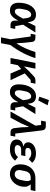

<svg xmlns="http://www.w3.org/2000/svg" viewBox="1470 -2316 1045 4026"><g transform="rotate(90 1993.0 -302.5)"><path d="M586 -99H527L497 -263L661 -522H526L487 -447L448 -364H444C435 -484 386 -534 285 -534C138 -534 37 -383 37 -174C37 -51 96 12 198 12C279 12 341 -25 409 -159H412V-92C411 -32 445 0 499 0H567ZM223 -90C185 -90 161 -113 161 -171C161 -193 163 -212 167 -232L181 -304C199 -392 243 -433 290 -433C326 -433 348 -410 360 -332L370 -262L329 -190C283 -110 253 -90 223 -90Z M763 200H885L925 0C1061 -181 1151 -364 1198 -522H1070C1030 -382 966 -245 894 -130H887L876 -292L859 -450C855 -496 826 -522 775 -522H707L687 -423H745L803 0Z M1521 0H1661L1518 -299L1656 -423H1714L1735 -522H1671C1630 -522 1607 -514 1580 -489L1461 -377L1380 -290H1373L1420 -522H1299L1195 0H1316L1347 -154L1425 -223Z M2187 -778 2077 -805 2007 -605 2085 -581ZM2297 -99H2238L2208 -263L2372 -522H2237L2198 -447L2159 -364H2155C2146 -484 2097 -534 1996 -534C1849 -534 1748 -383 1748 -174C1748 -51 1807 12 1909 12C1990 12 2052 -25 2120 -159H2123V-92C2122 -32 2156 0 2210 0H2278ZM1934 -90C1896 -90 1872 -113 1872 -171C1872 -193 1874 -212 1878 -232L1892 -304C1910 -392 1954 -433 2001 -433C2037 -433 2059 -410 2071 -332L2081 -262L2040 -190C1994 -110 1964 -90 1934 -90Z M2614 -522 2318 0H2447L2570 -230L2634 -378H2643L2649 -230L2667 -75C2673 -28 2700 0 2753 0H2825L2844 -99H2780L2713 -665C2707 -712 2681 -740 2627 -740H2528L2509 -641H2600Z M3273 -157C3227 -104 3183 -87 3116 -87C3049 -87 3023 -110 3023 -143C3023 -154 3024 -160 3025 -165C3033 -201 3064 -223 3116 -223H3235L3253 -311H3146C3101 -311 3082 -328 3082 -354C3082 -363 3083 -370 3084 -377C3092 -411 3124 -435 3190 -435C3245 -435 3284 -417 3315 -382L3393 -454C3347 -508 3283 -534 3196 -534C3043 -534 2963 -452 2963 -368C2963 -322 2991 -285 3048 -272L3047 -268C2954 -256 2904 -201 2904 -126C2904 -48 2969 12 3103 12C3212 12 3284 -19 3348 -96Z M3966 -423 3986 -522H3711C3543 -522 3425 -394 3425 -205C3425 -66 3505 12 3628 12C3784 12 3896 -136 3896 -289C3896 -346 3881 -384 3848 -416L3849 -423ZM3752 -423C3770 -402 3776 -380 3776 -347C3776 -329 3773 -311 3769 -291L3754 -217C3738 -133 3693 -88 3634 -88C3576 -88 3545 -126 3545 -182C3545 -196 3547 -208 3549 -218L3567 -304C3583 -383 3629 -423 3703 -423Z"/></g></svg>

Font: Braiins Sans SemiBold
Style: Italic
Weight: 600
Italic angle: -11.31°
Designer: Mike Abbink, Paul van der Laan, Pieter van Rosmalen, Jiri Chlebus, Lubos Buracinsky
Foundry: Bold Monday, Sudetype
Version: Version 1.000;hotconv 1.0.109;makeotfexe 2.5.65596